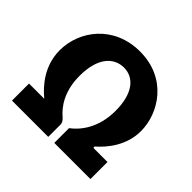

<svg xmlns="http://www.w3.org/2000/svg" viewBox="-174 -928 1123 1123"><g transform="rotate(45 387.5 -366.5)"><path d="M386 -600C469 -600 530 -530 530 -386C530 -245 464 -163 409 -122V0H708V-141H596C589 -141 588 -148 593 -154C647 -201 719 -289 719 -407C719 -556 608 -733 386 -733C171 -733 48 -568 48 -406C48 -276 128 -188 185 -141H59V0H359V-102C359 -117 351 -127 338 -140C289 -181 236 -256 236 -382C236 -535 305 -600 386 -600Z"/></g></svg>

Font: United Sans ExtraBold
Style: Regular
Weight: 800
Designer: Pablo Impallari, Rodrigo Fuenzalida (Modified by Dan O. Williams)
Version: Version 1.000;PS 001.000;hotconv 1.0.88;makeotf.lib2.5.64775